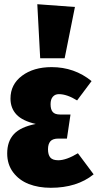

<svg xmlns="http://www.w3.org/2000/svg" viewBox="-20 -873 465 912"><path d="M157.2 -853 335.9 -839.8 287.1 -596.2H170.9ZM225.1 -554.2Q333.5 -554.2 415 -487.8L346.2 -396Q297.9 -425.8 259.8 -425.8Q241.7 -425.8 231 -413.6Q220.2 -401.4 220.2 -377.9Q220.2 -353 230.5 -341.1Q240.7 -329.1 265.1 -329.1H314.9L297.9 -214.8H257.8Q230.5 -214.8 219.2 -201.7Q208 -188.5 208 -164.1Q208 -137.7 219 -124.8Q230 -111.8 256.8 -111.8Q294.9 -111.8 350.1 -145L424.8 -44.9Q345.7 19 221.2 19Q162.6 19 116.5 1Q70.3 -17.1 42.2 -54.7Q14.2 -92.3 14.2 -144Q14.2 -201.7 45.9 -235.8Q77.6 -270 149.9 -284.2Q86.4 -298.8 58.1 -329.1Q29.8 -359.4 29.8 -404.8Q29.8 -472.2 84.7 -513.2Q139.6 -554.2 225.1 -554.2Z"/></svg>

Font: Fira Sans Compressed Heavy
Style: Regular
Weight: 900
Width: 1
Designer: Carrois Corporate & Edenspiekermann AG
Foundry: Carrois Corporate GbR & Edenspiekermann AG
Version: Version 4.203;PS 004.203;hotconv 1.0.88;makeotf.lib2.5.64775